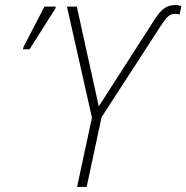

<svg xmlns="http://www.w3.org/2000/svg" viewBox="-20 -740 738 760"><path d="M285 0H323L382 -276L616 -637C641 -675 652 -685 671 -685C677 -685 684 -685 691 -683L698 -716C690 -719 683 -720 676 -720C639 -720 617 -705 585 -652L371 -319L284 -714H245L344 -274ZM71 -545H97L199 -706L201 -714H156L73 -554Z"/></svg>

Font: Noto Sans SemiCondensed ExtraLight
Style: Italic
Weight: 200
Width: 4
Italic angle: -12°
Designer: Monotype Design Team
Foundry: Monotype Imaging Inc.
Version: Version 2.013